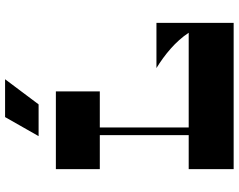

<svg xmlns="http://www.w3.org/2000/svg" viewBox="-112 -828 940 756"><g transform="rotate(-90 358.0 -450.0)"><path d="M424 -900H275L200 -768H325ZM468 -304C520 -272 573 -229 607 -177H234V-527H376V-700H70V-527H204V-177H70V0H646V-304Z"/></g></svg>

Font: Space Cowgirl Black
Style: Regular
Weight: 900
Designer: Valery Marier
Foundry: Valery Marier
Version: Version 1.000;hotconv 1.0.109;makeotfexe 2.5.65596